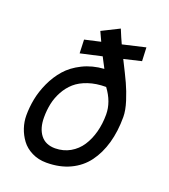

<svg xmlns="http://www.w3.org/2000/svg" viewBox="-129 -790 776 883"><g transform="rotate(20 259.0 -348.5)"><path d="M338.9 -421.9Q290.5 -421.9 252.2 -408.9Q213.9 -396 189.2 -374.3Q164.6 -352.5 148.2 -322.5Q131.8 -292.5 125 -260.5Q118.2 -228.5 118.2 -192.9Q118.2 -139.6 142.6 -107.9Q167 -76.2 214.4 -76.2Q254.9 -76.7 287.4 -95.2Q319.8 -113.8 340.3 -145Q360.8 -176.3 371.6 -216.6Q382.3 -256.8 382.3 -302.2Q382.3 -363.8 338.9 -421.9ZM368.7 -569.8Q400.9 -506.3 417 -471.4Q433.1 -436.5 446.8 -393.6Q460.4 -350.6 460.4 -318.8Q460.4 -248.5 444.1 -190.9Q427.7 -133.3 396.2 -90.6Q364.7 -47.9 314.5 -24.2Q264.2 -0.5 199.7 -0.5H198.7Q159.7 -0.5 127.9 -16.4Q96.2 -32.2 77.4 -57.6Q58.6 -83 48.6 -113Q38.6 -143.1 38.6 -173.8Q38.6 -213.4 46.4 -253.9Q54.2 -294.4 73.7 -337.2Q93.3 -379.9 122.6 -413.3Q151.9 -446.8 198.5 -470Q245.1 -493.2 302.7 -497.1Q301.3 -500 297.4 -507.6Q293.5 -515.1 287.1 -527.1Q280.8 -539.1 275.9 -548.8L171.4 -525.4L168.9 -591.8L246.6 -609.4Q226.6 -651.4 225.6 -654.8L310.5 -697.3Q327.1 -656.7 339.4 -630.4L450.7 -656.2L453.6 -589.8Z"/></g></svg>

Font: Fantasque Sans Mono
Style: Italic
Weight: 400
Italic angle: -11°
Monospace: yes
Designer: Jany Belluz
Version: Version 1.8.0 ; ttfautohint (v1.8.2)